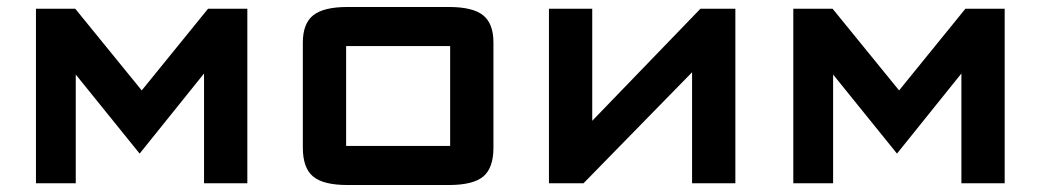

<svg xmlns="http://www.w3.org/2000/svg" viewBox="-20 -525 2981 550"><path d="M83 0V-500H195.5L386 -266L576 -500H688.5V0H564.5V-314.5L380 -85L197 -311.5V0Z M847.5 -102V-403Q847.5 -457.5 877.2 -481.2Q907 -505 975.5 -505H1265.5Q1334.5 -505 1364 -481.2Q1393.5 -457.5 1393.5 -403V-102Q1393.5 -44 1364.5 -19.5Q1335.5 5 1265.5 5H975.5Q906 5 876.8 -19.5Q847.5 -44 847.5 -102ZM971.5 -107Q971.5 -107 971.5 -107Q971.5 -107 971.5 -107H1269.5Q1269.5 -107 1269.5 -107Q1269.5 -107 1269.5 -107V-393Q1269.5 -393 1269.5 -393Q1269.5 -393 1269.5 -393H971.5Q971.5 -393 971.5 -393Q971.5 -393 971.5 -393Z M1552.5 0V-500H1676.5V-179L1986.5 -500H2086.5V0H1962.5V-318L1651.5 0Z M2252.5 0V-500H2365L2555.5 -266L2745.5 -500H2858V0H2734V-314.5L2549.5 -85L2366.5 -311.5V0Z"/></svg>

Font: Science Gothic
Style: Regular
Weight: 400
Designer: Thomas Phinney, Vassil Kateliev, Brandon Buerkle
Foundry: Font Detective LLC
Version: Version 1.018